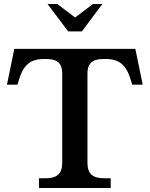

<svg xmlns="http://www.w3.org/2000/svg" viewBox="-20 -946 753 966"><path d="M420 -127V-577C420 -626 444 -649 498 -649H515C592 -649 621 -604 640 -537L645 -520H698L661 -700H52L15 -520H68L73 -537C92 -604 121 -649 198 -649H215C269 -649 293 -626 293 -577V-127C293 -73 268 -49 209 -49H176V0H537V-49H504C445 -49 420 -73 420 -127ZM219 -926 323 -788H392L495 -926H448L358 -858L268 -926Z"/></svg>

Font: LT Superior Serif Semibold
Style: Regular
Weight: 600
Designer: Daniel Lyons
Foundry: LyonsType
Version: Version 2.120;FEAKit 1.0